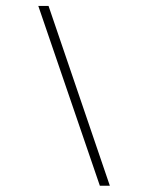

<svg xmlns="http://www.w3.org/2000/svg" viewBox="-20 -602 469 634"><path d="M309.7 11.3 106.5 -582.3H140.3L342.7 11.3Z"/></svg>

Font: Playfair 5pt SemiExpanded Light SemiBold
Style: Italic
Weight: 600
Italic angle: -15.6°
Version: Version 2.001;gftools[0.9.30]